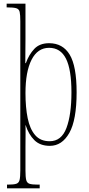

<svg xmlns="http://www.w3.org/2000/svg" viewBox="-20 -780 482 1040"><path d="M18 240V220H23Q54 220 68 215.5Q82 211 86 195Q90 179 90 144V-665Q90 -700 86.5 -715.5Q83 -731 68 -735.5Q53 -740 18 -740H16V-760H118V-567Q118 -535 117.5 -502.5Q117 -470 117 -438H120Q137 -485 166 -515.5Q195 -546 246 -546Q320 -546 357.5 -484Q395 -422 395 -280Q395 -130 355.5 -60Q316 10 250 10Q197 10 166 -21Q135 -52 119 -102H118Q119 -83 118.5 -52.5Q118 -22 118 14V144Q118 179 122 195Q126 211 140 215.5Q154 220 184 220H195V240ZM249 -15Q313 -15 340 -87Q367 -159 367 -280Q367 -403 337.5 -462Q308 -521 246 -521Q184 -521 151 -456.5Q118 -392 118 -276Q118 -198 130 -139.5Q142 -81 170.5 -48Q199 -15 249 -15Z"/></svg>

Font: Noto Serif Ethiopic ExtraCondensed Thin
Style: Regular
Weight: 100
Width: 2
Designer: Monotype Design Team
Foundry: Monotype Imaging Inc.
Version: Version 2.102; ttfautohint (v1.8.4.7-5d5b)